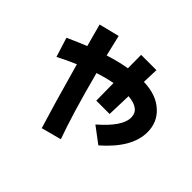

<svg xmlns="http://www.w3.org/2000/svg" viewBox="-194 -1070 1388 1388"><g transform="rotate(45 500.0 -375.5)"><path d="M541 24.9 386.7 65.9Q336.4 -94.7 239.7 -440.4Q168.5 -410.2 97.7 -373.5L50.8 -522.5Q136.7 -561.5 199.7 -586.4L152.8 -759.8L308.6 -798.8Q329.1 -708.5 346.7 -637.7Q445.8 -668.5 521 -680.7L520 -816.9H676.3Q676.3 -812 672.4 -692.9Q803.2 -689.5 877.4 -619.6Q948.7 -554.7 948.2 -452.6Q947.8 -295.4 764.2 -135.3L642.1 -227.1Q790.5 -355 790 -445.3Q790 -531.2 667 -541.5L661.1 -353.5H524.9L522.9 -531.7Q459.5 -520 384.8 -495.6Q431.2 -320.3 470.2 -190.9Q509.3 -61.5 541 24.9Z"/></g></svg>

Font: Droid Sans
Style: Regular
Weight: 400
Foundry: Ascender Corporation
Version: Version 1.00 build 114